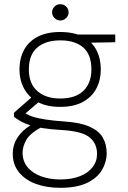

<svg xmlns="http://www.w3.org/2000/svg" viewBox="-20 -666 614 918"><path d="M268 232Q202 232 151 213Q100 194 70.5 157.5Q41 121 41 69Q41 43 50 18.5Q59 -6 81 -30.5Q103 -55 144 -78L184 -61Q126 -31 107 1Q88 33 88 64Q88 104 111 132.5Q134 161 175 176.5Q216 192 268 192Q323 192 362 176.5Q401 161 422.5 133.5Q444 106 444 70Q444 20 408.5 -9Q373 -38 281 -44Q225 -47 187 -53Q149 -59 123 -67.5Q97 -76 79.5 -86Q62 -96 47 -107V-127L137 -206L180 -191L88 -112V-132Q101 -125 113 -118Q125 -111 145 -105.5Q165 -100 199 -94.5Q233 -89 290 -85Q364 -80 408 -60.5Q452 -41 471 -9Q490 23 490 67Q490 109 467.5 147Q445 185 396 208.5Q347 232 268 232ZM267 -155Q202 -155 159 -179Q116 -203 94.5 -243.5Q73 -284 73 -334Q73 -386 94.5 -426.5Q116 -467 159.5 -490Q203 -513 267 -513Q334 -513 377 -490Q420 -467 441 -426.5Q462 -386 462 -334Q462 -284 441 -243.5Q420 -203 377 -179Q334 -155 267 -155ZM268 -195Q341 -195 379 -232Q417 -269 417 -334Q417 -405 378 -439Q339 -473 268 -473Q199 -473 158.5 -439Q118 -405 118 -334Q118 -266 158.5 -230.5Q199 -195 268 -195ZM356 -461 338 -501H531V-464ZM268 -568Q253 -568 241 -579.5Q229 -591 229 -607Q229 -623 240.5 -634.5Q252 -646 268 -646Q285 -646 296.5 -634.5Q308 -623 308 -607Q308 -591 296 -579.5Q284 -568 268 -568Z"/></svg>

Font: DM Sans 17pt ExtraLight
Style: Regular
Weight: 250
Version: Version 4.004;gftools[0.9.30]